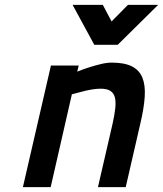

<svg xmlns="http://www.w3.org/2000/svg" viewBox="-20 -768 669 788"><path d="M74 0 189 -499H303L297 -474Q321 -484 347 -492Q369 -499 393.5 -505Q418 -511 439 -511Q491 -511 521.5 -495.5Q552 -480 564.5 -449Q577 -418 574 -371Q571 -324 556 -261L496 0H382L442 -260Q450 -296 453 -323Q456 -350 451.5 -368Q447 -386 433 -395Q419 -404 393 -404Q376 -404 355.5 -400.5Q335 -397 317 -392Q296 -387 275 -381L188 0ZM278 -748H402L438 -680L505 -748H629L463 -584H367Z"/></svg>

Font: Panefresco 800wt
Style: Italic
Weight: 800
Foundry: Campivisivi & Chank Co
Version: Version 1.001